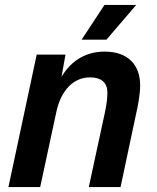

<svg xmlns="http://www.w3.org/2000/svg" viewBox="-20 -754 633 774"><path d="M309 -594H409L529 -734H401ZM14 0H142L207 -302C226 -392 278 -442 342 -442C390 -442 413 -420 413 -380C413 -353 408 -326 403 -301L338 0H466L528 -292C535 -322 545 -372 545 -410C545 -492 496 -546 402 -546C334 -546 270 -516 228 -444L244 -534H128Z"/></svg>

Font: Geist SemiBold
Style: Italic
Weight: 600
Italic angle: -12°
Designer: Basement.studio, Andrés Briganti, Mateo Zaragoza
Foundry: Basement.studio, Vercel, Andrés Briganti, Guido Ferreyra, Mateo Zaragoza
Version: Version 1.500